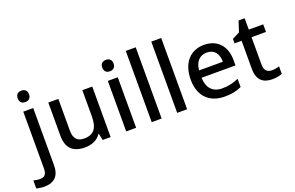

<svg xmlns="http://www.w3.org/2000/svg" viewBox="-172 -1274 2960 1925"><g transform="rotate(-20 1307.5 -311.0)"><path d="M76 -734C76 -691 103 -673 137 -673C169 -673 197 -691 197 -734C197 -778 169 -795 137 -795C103 -795 76 -778 76 -734ZM26 189C141 189 189 123 189 23V-590H83V18C83 84 52 102 10 102C-17 102 -36 98 -58 92V177C-38 184 -8 189 26 189Z M819 -590H713V-317C713 -195 677 -128 566 -128C491 -128 457 -169 457 -253V-590H350V-237C350 -100 419 -41 545 -41C613 -41 679 -66 714 -122H719L734 -51H819Z M1039 -795C1005 -795 978 -778 978 -734C978 -691 1005 -673 1039 -673C1071 -673 1099 -691 1099 -734C1099 -778 1071 -795 1039 -795ZM1091 -590H985V-51H1091Z M1363 -51V-811H1257V-51Z M1635 -51V-811H1529V-51Z M2013 -600C1868 -600 1770 -497 1770 -316C1770 -135 1878 -41 2035 -41C2111 -41 2161 -52 2215 -77V-165C2158 -140 2108 -127 2039 -127C1939 -127 1882 -187 1879 -298H2241V-356C2241 -506 2154 -600 2013 -600ZM2013 -518C2096 -518 2134 -460 2135 -376H1881C1889 -467 1937 -518 2013 -518Z M2567 -127C2521 -127 2489 -155 2489 -213V-509H2643V-590H2489V-711H2424L2387 -597L2308 -557V-509H2383V-211C2383 -78 2456 -41 2544 -41C2583 -41 2625 -49 2648 -60V-140C2626 -132 2595 -127 2567 -127Z"/></g></svg>

Font: Noto Sans Tamil UI Medium
Style: Regular
Weight: 500
Designer: Jelle Bosma - Monotype Design Team
Foundry: Monotype Imaging Inc.
Version: Version 2.004